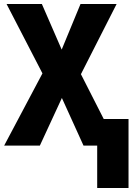

<svg xmlns="http://www.w3.org/2000/svg" viewBox="-20 -734 683 968"><path d="M470 214V0H401L292 -240L181 0H1L194 -364L13 -714H191L291 -484L386 -714H568L388 -360L503 -134H628V214Z"/></svg>

Font: Noto Sans Display SemiCondensed Extra
Style: Regular
Weight: 800
Width: 4
Designer: Monotype Design Team
Foundry: Monotype Imaging Inc.
Version: Version 1.900